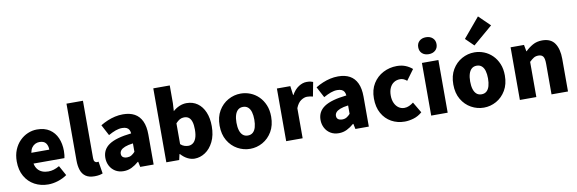

<svg xmlns="http://www.w3.org/2000/svg" viewBox="-61 -1491 6135 2043"><g transform="rotate(-10 3006.0 -469.5)"><path d="M330 14Q248 14 182.5 -21.5Q117 -57 78.5 -124Q40 -191 40 -285Q40 -354 62.5 -409Q85 -464 123.5 -503Q162 -542 210.5 -562.5Q259 -583 310 -583Q392 -583 446 -547Q500 -511 527 -449Q554 -387 554 -309Q554 -285 551.5 -264Q549 -243 546 -232H212Q220 -193 240 -169Q260 -145 289 -133.5Q318 -122 354 -122Q385 -122 414 -131Q443 -140 474 -158L533 -51Q489 -20 434.5 -3Q380 14 330 14ZM209 -349H403Q403 -391 382.5 -419Q362 -447 313 -447Q289 -447 267.5 -436.5Q246 -426 230.5 -404.5Q215 -383 209 -349Z M830 14Q769 14 733.5 -11Q698 -36 683 -81Q668 -126 668 -185V-799H846V-179Q846 -151 856.5 -140.5Q867 -130 877 -130Q882 -130 886 -130.5Q890 -131 897 -132L918 -1Q904 5 882 9.5Q860 14 830 14Z M1144 14Q1092 14 1054 -9.5Q1016 -33 995.5 -72.5Q975 -112 975 -159Q975 -249 1050 -299.5Q1125 -350 1291 -368Q1289 -391 1280 -407.5Q1271 -424 1252.5 -432.5Q1234 -441 1205 -441Q1171 -441 1135 -428Q1099 -415 1056 -391L994 -508Q1032 -531 1071.5 -547.5Q1111 -564 1153 -573.5Q1195 -583 1239 -583Q1313 -583 1364 -555Q1415 -527 1442 -469.5Q1469 -412 1469 -323V0H1324L1312 -57H1307Q1272 -26 1231.5 -6Q1191 14 1144 14ZM1205 -124Q1232 -124 1252 -136Q1272 -148 1291 -169V-260Q1236 -253 1203.5 -240Q1171 -227 1157.5 -210Q1144 -193 1144 -173Q1144 -148 1160.5 -136Q1177 -124 1205 -124Z M1910 14Q1873 14 1835 -5Q1797 -24 1764 -61H1759L1745 0H1606V-799H1784V-607L1779 -522Q1811 -551 1849 -567Q1887 -583 1926 -583Q1994 -583 2044 -547.5Q2094 -512 2121.5 -447Q2149 -382 2149 -295Q2149 -197 2114.5 -127.5Q2080 -58 2025.5 -22Q1971 14 1910 14ZM1868 -132Q1895 -132 1917.5 -148Q1940 -164 1953 -199Q1966 -234 1966 -291Q1966 -341 1956 -373.5Q1946 -406 1926 -422Q1906 -438 1874 -438Q1849 -438 1828 -426.5Q1807 -415 1784 -390V-165Q1804 -146 1826 -139Q1848 -132 1868 -132Z M2511 14Q2439 14 2375 -21.5Q2311 -57 2271.5 -124Q2232 -191 2232 -285Q2232 -379 2271.5 -445.5Q2311 -512 2375 -547.5Q2439 -583 2511 -583Q2565 -583 2615 -563Q2665 -543 2704 -504.5Q2743 -466 2766 -411Q2789 -356 2789 -285Q2789 -191 2749.5 -124Q2710 -57 2646.5 -21.5Q2583 14 2511 14ZM2511 -130Q2544 -130 2565.5 -149Q2587 -168 2597 -203Q2607 -238 2607 -285Q2607 -332 2597 -366.5Q2587 -401 2565.5 -420Q2544 -439 2511 -439Q2478 -439 2456.5 -420Q2435 -401 2424.5 -366.5Q2414 -332 2414 -285Q2414 -238 2424.5 -203Q2435 -168 2456.5 -149Q2478 -130 2511 -130Z M2901 0V-569H3046L3059 -470H3062Q3094 -527 3137.5 -555Q3181 -583 3224 -583Q3250 -583 3265.5 -579.5Q3281 -576 3293 -571L3264 -418Q3248 -422 3234 -424.5Q3220 -427 3201 -427Q3170 -427 3135.5 -404Q3101 -381 3079 -325V0Z M3469 14Q3417 14 3379 -9.5Q3341 -33 3320.5 -72.5Q3300 -112 3300 -159Q3300 -249 3375 -299.5Q3450 -350 3616 -368Q3614 -391 3605 -407.5Q3596 -424 3577.5 -432.5Q3559 -441 3530 -441Q3496 -441 3460 -428Q3424 -415 3381 -391L3319 -508Q3357 -531 3396.5 -547.5Q3436 -564 3478 -573.5Q3520 -583 3564 -583Q3638 -583 3689 -555Q3740 -527 3767 -469.5Q3794 -412 3794 -323V0H3649L3637 -57H3632Q3597 -26 3556.5 -6Q3516 14 3469 14ZM3530 -124Q3557 -124 3577 -136Q3597 -148 3616 -169V-260Q3561 -253 3528.5 -240Q3496 -227 3482.5 -210Q3469 -193 3469 -173Q3469 -148 3485.5 -136Q3502 -124 3530 -124Z M4182 14Q4102 14 4038 -21.5Q3974 -57 3936.5 -124Q3899 -191 3899 -285Q3899 -379 3940.5 -445.5Q3982 -512 4050.5 -547.5Q4119 -583 4198 -583Q4250 -583 4291 -566.5Q4332 -550 4364 -522L4281 -409Q4262 -425 4244.5 -432Q4227 -439 4209 -439Q4170 -439 4141 -420Q4112 -401 4096.5 -366.5Q4081 -332 4081 -285Q4081 -238 4097 -203Q4113 -168 4140.5 -149Q4168 -130 4202 -130Q4229 -130 4254 -141.5Q4279 -153 4301 -170L4370 -53Q4328 -16 4277.5 -1Q4227 14 4182 14Z M4468 0V-569H4646V0ZM4557 -648Q4512 -648 4485 -673Q4458 -698 4458 -740Q4458 -781 4485 -806Q4512 -831 4557 -831Q4601 -831 4628.5 -806Q4656 -781 4656 -740Q4656 -698 4628.5 -673Q4601 -648 4557 -648Z M5036 14Q4964 14 4900 -21.5Q4836 -57 4796.5 -124Q4757 -191 4757 -285Q4757 -379 4796.5 -445.5Q4836 -512 4900 -547.5Q4964 -583 5036 -583Q5090 -583 5140 -563Q5190 -543 5229 -504.5Q5268 -466 5291 -411Q5314 -356 5314 -285Q5314 -191 5274.5 -124Q5235 -57 5171.5 -21.5Q5108 14 5036 14ZM5036 -130Q5069 -130 5090.5 -149Q5112 -168 5122 -203Q5132 -238 5132 -285Q5132 -332 5122 -366.5Q5112 -401 5090.5 -420Q5069 -439 5036 -439Q5003 -439 4981.5 -420Q4960 -401 4949.5 -366.5Q4939 -332 4939 -285Q4939 -238 4949.5 -203Q4960 -168 4981.5 -149Q5003 -130 5036 -130ZM5051 -655 4963 -741 5141 -953 5262 -835Z M5426 0V-569H5571L5584 -498H5587Q5622 -533 5666.5 -558Q5711 -583 5769 -583Q5862 -583 5904 -521Q5946 -459 5946 -352V0H5768V-330Q5768 -389 5752 -410Q5736 -431 5702 -431Q5672 -431 5651 -418Q5630 -405 5604 -380V0Z"/></g></svg>

Font: Noto Sans KR Thin Black
Style: Regular
Weight: 900
Version: Version 2.004-H2;hotconv 1.0.118;makeotfexe 2.5.65603